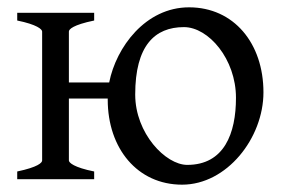

<svg xmlns="http://www.w3.org/2000/svg" viewBox="-20 -489 777 524"><path d="M491 -39C432 -39 349 -125 349 -231C349 -364 402 -415 482 -415C549 -415 624 -328 624 -222C624 -125 592 -39 491 -39ZM496 -469C377 -469 297 -360 278 -264H168V-403C168 -409 179 -421 237 -433V-454H27V-433C81 -422 95 -409 95 -403V-51C95 -45 84 -33 27 -21V0H237V-21C182 -32 168 -45 168 -51V-220H274V-217C274 -84 355 15 477 15C599 15 699 -112 699 -237C699 -371 618 -469 496 -469Z"/></svg>

Font: Temporarium
Style: Regular
Weight: 400
Version: Version 1.1